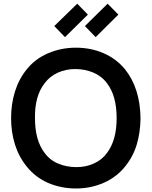

<svg xmlns="http://www.w3.org/2000/svg" viewBox="-20 -1030 841 1065"><path d="M340.5 -824 281 -885.5 408.5 -1009.5 467.5 -949ZM510.5 -824 451 -885.5 577 -1009.5 636.5 -949ZM128 -106.5Q84 -161 62.8 -229.2Q41.5 -297.5 41.5 -375Q41.5 -452.5 62.8 -521.5Q84 -590.5 128 -645Q174.5 -703.5 246.5 -734.5Q319 -765.5 401 -765.5Q484 -765.5 554.8 -734.8Q625.5 -704 674 -645Q757 -540.5 759.5 -375Q758.5 -295 738.5 -228.2Q718.5 -161.5 674 -106.5Q625.5 -46 553 -15Q482.5 15.5 401 15.5Q319 15.5 246.5 -15.5Q175.5 -47 128 -106.5ZM574 -182.5Q627 -252.5 627 -375Q627 -498 574 -567.5Q559.5 -587.5 540.2 -602.5Q521 -617.5 498 -627.2Q475 -637 449.5 -642Q424 -647 397 -647Q345.5 -647 300.5 -626.8Q255.5 -606.5 227 -567.5Q172 -496.5 174 -375Q174 -252 227 -182.5Q256 -142 302.8 -122.5Q349.5 -103 405 -103Q455.5 -103 500.5 -123Q546 -143 574 -182.5Z"/></svg>

Font: Russisch Sans
Style: Bold
Weight: 700
Designer: Michael Sharanda (font) & Cristiano Sobral (main changes)
Foundry: Michael Sharanda
Version: Version 2.00;September 8, 2020;FontCreator 13.0.0.2681 64-bi